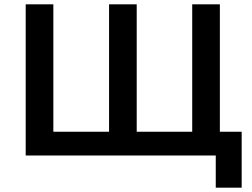

<svg xmlns="http://www.w3.org/2000/svg" viewBox="-20 -720 1166 889"><path d="M1099 -110V149H979V0H99V-700H227V-110H485V-700H613V-110H870V-700H998V-110Z"/></svg>

Font: mBank SemiBold
Style: Regular
Weight: 600
Designer: Julieta Ulanovsky
Foundry: Julieta Ulanovsky
Version: Version 7.200